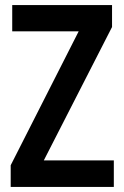

<svg xmlns="http://www.w3.org/2000/svg" viewBox="-20 -734 488 754"><path d="M427 0H22V-85L289 -611H28V-714H420V-628L152 -104H427Z"/></svg>

Font: Noto Sans Gujarati Condensed SemiBold
Style: Regular
Weight: 600
Width: 3
Designer: Jelle Bosma - Monotype Design Team, Universal Thirst
Foundry: Monotype Imaging Inc.
Version: Version 2.106; ttfautohint (v1.8.4.7-5d5b)